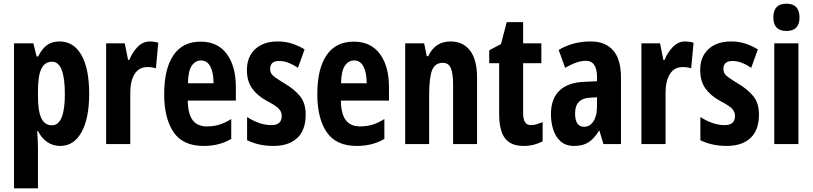

<svg xmlns="http://www.w3.org/2000/svg" viewBox="-20 -782 4410 1042"><path d="M303 -557Q380 -557 422 -483Q464 -409 464 -273Q464 -140 422.5 -65Q381 10 307 10Q269 10 238 -10Q207 -30 186 -71H182Q184 -40 185 -17Q186 6 186 21V240H56V-547H161L179 -475H186Q212 -523 239 -540Q266 -557 303 -557ZM263 -447Q223 -447 204.5 -409Q186 -371 186 -287V-260Q186 -178 204.5 -140Q223 -102 262 -102Q332 -102 332 -271Q332 -447 263 -447Z M794 -557Q804 -557 814.5 -555.5Q825 -554 839 -550L826 -411Q808 -418 780 -418Q734 -418 710.5 -380Q687 -342 687 -279V0H556V-547H657L675 -457H682Q697 -496 726 -526.5Q755 -557 794 -557Z M1069 -556Q1161 -556 1210.5 -489.5Q1260 -423 1260 -310V-236H999Q1000 -164 1025.5 -130Q1051 -96 1103 -96Q1138 -96 1169 -105Q1200 -114 1235 -136V-28Q1171 10 1085 10Q972 10 921.5 -65.5Q871 -141 871 -270Q871 -408 921 -482Q971 -556 1069 -556ZM1071 -454Q1040 -454 1020.5 -425Q1001 -396 1000 -330H1139Q1139 -388 1121.5 -421Q1104 -454 1071 -454Z M1639 -160Q1639 -76 1593 -33Q1547 10 1464 10Q1384 10 1321 -21V-147Q1348 -129 1382.5 -116Q1417 -103 1453 -103Q1509 -103 1509 -153Q1509 -174 1494 -191Q1479 -208 1427 -235Q1376 -263 1348 -302.5Q1320 -342 1320 -402Q1320 -474 1365 -515.5Q1410 -557 1488 -557Q1528 -557 1563 -546Q1598 -535 1633 -514L1597 -414Q1574 -430 1548 -440.5Q1522 -451 1495 -451Q1446 -451 1446 -408Q1446 -394 1452 -383.5Q1458 -373 1475 -361Q1492 -349 1526 -328Q1576 -299 1607.5 -261Q1639 -223 1639 -160Z M1900 -556Q1992 -556 2041.5 -489.5Q2091 -423 2091 -310V-236H1830Q1831 -164 1856.5 -130Q1882 -96 1934 -96Q1969 -96 2000 -105Q2031 -114 2066 -136V-28Q2002 10 1916 10Q1803 10 1752.5 -65.5Q1702 -141 1702 -270Q1702 -408 1752 -482Q1802 -556 1900 -556ZM1902 -454Q1871 -454 1851.5 -425Q1832 -396 1831 -330H1970Q1970 -388 1952.5 -421Q1935 -454 1902 -454Z M2425 -557Q2494 -557 2531.5 -507Q2569 -457 2569 -362V0H2439V-324Q2439 -382 2427 -411.5Q2415 -441 2383 -441Q2341 -441 2325 -401Q2309 -361 2309 -263V0H2179V-547H2282L2296 -477H2304Q2341 -557 2425 -557Z M2862 -103Q2876 -103 2891.5 -107.5Q2907 -112 2925 -119V-15Q2902 -3 2876.5 3.5Q2851 10 2822 10Q2751 10 2720 -32.5Q2689 -75 2689 -163V-439H2635V-509L2699 -543L2730 -662H2819V-547H2918V-439H2819V-168Q2819 -136 2829 -119.5Q2839 -103 2862 -103Z M3186 -557Q3266 -557 3308 -508Q3350 -459 3350 -363V0H3255L3233 -73H3231Q3206 -31 3175 -10.5Q3144 10 3096 10Q3051 10 3023 -14.5Q2995 -39 2982.5 -78.5Q2970 -118 2970 -162Q2970 -247 3017 -291Q3064 -335 3152 -338L3220 -341V-364Q3220 -452 3159 -452Q3113 -452 3047 -414L3012 -511Q3088 -557 3186 -557ZM3183 -252Q3101 -248 3101 -167Q3101 -94 3150 -94Q3181 -94 3200.5 -123.5Q3220 -153 3220 -203V-254Z M3699 -557Q3709 -557 3719.5 -555.5Q3730 -554 3744 -550L3731 -411Q3713 -418 3685 -418Q3639 -418 3615.5 -380Q3592 -342 3592 -279V0H3461V-547H3562L3580 -457H3587Q3602 -496 3631 -526.5Q3660 -557 3699 -557Z M4099 -160Q4099 -76 4053 -33Q4007 10 3924 10Q3844 10 3781 -21V-147Q3808 -129 3842.5 -116Q3877 -103 3913 -103Q3969 -103 3969 -153Q3969 -174 3954 -191Q3939 -208 3887 -235Q3836 -263 3808 -302.5Q3780 -342 3780 -402Q3780 -474 3825 -515.5Q3870 -557 3948 -557Q3988 -557 4023 -546Q4058 -535 4093 -514L4057 -414Q4034 -430 4008 -440.5Q3982 -451 3955 -451Q3906 -451 3906 -408Q3906 -394 3912 -383.5Q3918 -373 3935 -361Q3952 -349 3986 -328Q4036 -299 4067.5 -261Q4099 -223 4099 -160Z M4248 -762Q4319 -762 4319 -687Q4319 -614 4248 -614Q4177 -614 4177 -687Q4177 -762 4248 -762ZM4313 -547V0H4182V-547Z"/></svg>

Font: Noto Sans Lao UI ExtCond
Style: Bold
Weight: 700
Width: 2
Designer: Monotype Design Team
Foundry: Monotype Imaging Inc.
Version: Version 2.000; ttfautohint (v1.8.4.7-5d5b)